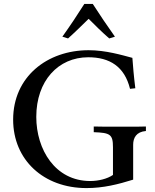

<svg xmlns="http://www.w3.org/2000/svg" viewBox="-20 -945 788 979"><path d="M566 -758C526 -814 490 -868 453 -925H410C374 -868 338 -814 298 -758L327 -749C364 -782 398 -816 432 -849C465 -816 500 -781 537 -749ZM724 -277V-300C707 -300 691 -299 675 -299H519C501 -299 477 -300 458 -300V-271C542 -268 556 -260 556 -194V-53C527 -33 482 -22 440 -22C261 -22 165 -183 165 -349C165 -533 277 -653 430 -653C539 -653 615 -606 643 -492L670 -495C662 -559 658 -609 655 -650C602 -664 519 -689 432 -689C221 -689 47 -554 47 -335C47 -130 202 14 421 14C507 14 582 -5 659 -29V-207C659 -242 675 -273 724 -277Z"/></svg>

Font: Sibila
Style: Regular
Weight: 400
Designer: Stefan Peev
Foundry: Context Ltd
Version: Version 1.000